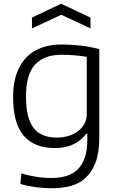

<svg xmlns="http://www.w3.org/2000/svg" viewBox="-20 -788 630 1027"><path d="M151 -694 307 -768 464 -694V-636L308 -709L151 -636ZM259 219Q214 219 170 213Q126 207 89 196L94 140Q132 151 172.5 157.5Q213 164 254 164Q297 164 332.5 154Q368 144 393.5 120Q419 96 433 56.5Q447 17 447 -42V-73H442Q413 -35 371 -15.5Q329 4 273 4Q164 4 107 -62Q50 -128 50 -269Q50 -340 68.5 -393Q87 -446 121 -481Q155 -516 202.5 -533Q250 -550 309 -550Q356 -550 408 -544.5Q460 -539 511 -525V-50Q511 30 491 81.5Q471 133 437 164Q403 195 357 207Q311 219 259 219ZM285 -52Q316 -52 345 -60.5Q374 -69 396 -85.5Q418 -102 431 -124.5Q444 -147 444 -176V-484Q415 -489 380.5 -492Q346 -495 308 -495Q216 -495 167.5 -442.5Q119 -390 119 -272Q119 -155 159.5 -103.5Q200 -52 285 -52Z"/></svg>

Font: Encode Sans Normal
Style: Light
Weight: 300
Designer: Pablo Impallari, Andres Torresi
Foundry: Pablo Impallari, Andres Torresi
Version: Version 1.000; ttfautohint (v1.00) -l 8 -r 50 -G 200 -x 14 -